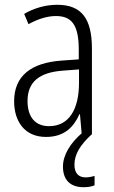

<svg xmlns="http://www.w3.org/2000/svg" viewBox="-20 -562 475 802"><path d="M291 126C291 82 315 44 362 0H364V-359C364 -485 320 -542 219 -542C170 -542 122 -528 81 -504L99 -461C141 -484 179 -495 214 -495C280 -495 309 -457 309 -355V-314L238 -309C110 -300 39 -245 39 -139C39 -55 83 10 172 10C248 10 287 -30 312 -85H314L321 -5C274 36 243 85 243 134C243 190 274 220 329 220C348 220 364 217 375 212V173C367 175 353 179 338 179C307 179 291 160 291 126ZM244 -267 310 -272V-216C310 -105 268 -35 185 -35C129 -35 95 -71 95 -140C95 -219 143 -260 244 -267Z"/></svg>

Font: Noto Sans Gujarati Condensed Light
Style: Regular
Weight: 300
Width: 3
Designer: Jelle Bosma - Monotype Design Team, Universal Thirst
Foundry: Monotype Imaging Inc.
Version: Version 2.106